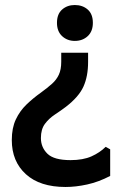

<svg xmlns="http://www.w3.org/2000/svg" viewBox="-20 -609 472 765"><path d="M331 -399V-362Q331 -305 312.5 -264Q294 -223 242 -183Q222 -168 198.5 -152.5Q175 -137 159 -115.5Q143 -94 143 -59Q143 -22 169 3.5Q195 29 261 29Q311 29 344.5 14Q378 -1 401 -24L419 -14V92Q373 116 327.5 126Q282 136 241 136Q139 136 83 85Q27 34 27 -51Q27 -99 43 -133Q59 -167 85.5 -192.5Q112 -218 143 -240Q169 -259 187 -275Q205 -291 214.5 -311.5Q224 -332 224 -363V-399ZM278 -589Q309 -589 329.5 -571Q350 -553 350 -518Q350 -484 329.5 -465Q309 -446 278 -446Q248 -446 227.5 -465Q207 -484 207 -518Q207 -553 227.5 -571Q248 -589 278 -589Z"/></svg>

Font: AR One Sans SemiBold
Style: Regular
Weight: 600
Designer: Niteesh Yadav
Foundry: Niteesh Yadav
Version: Version 1.001;gftools[0.9.33]